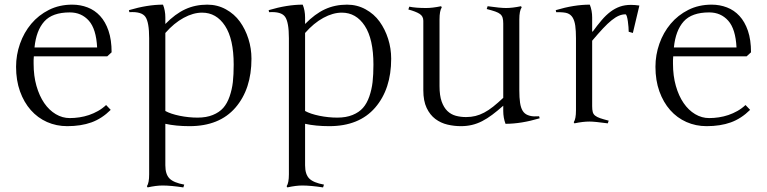

<svg xmlns="http://www.w3.org/2000/svg" viewBox="-20 -528 3332 834"><path d="M49.8 -237.8Q49.8 -289.6 66.9 -338.1Q84 -386.7 115.7 -424.6Q147.5 -462.4 192.6 -485.1Q237.8 -507.8 293.9 -507.8Q329.1 -507.8 360.4 -495.8Q391.6 -483.9 414.8 -458.7Q438 -433.6 451.4 -394.3Q464.8 -355 464.8 -300.8L445.8 -283.2H127Q126 -274.9 126 -267.1Q126 -259.3 126 -251.5Q126 -198.2 138.4 -154.8Q150.9 -111.3 172.1 -80.3Q193.4 -49.3 222.2 -32.2Q251 -15.1 283.2 -15.1Q303.7 -15.1 325 -18.3Q346.2 -21.5 366.5 -28.3Q386.7 -35.2 405.8 -45.9Q424.8 -56.6 440.9 -71.8L460.9 -50.8Q422.4 -12.7 377 3.7Q331.5 20 272 20Q225.1 20 184.3 2Q143.6 -16.1 113.8 -49.8Q84 -83.5 66.9 -131.1Q49.8 -178.7 49.8 -237.8ZM283.2 -474.1Q207.5 -474.1 172.4 -434.8Q137.2 -395.5 129.9 -321.8H401.9Q397.9 -401.9 366 -438Q334 -474.1 283.2 -474.1Z M698.2 189.9Q698.2 229 716.3 247.3Q734.4 265.6 780.3 273.9L776.4 286.1Q722.2 277.8 686 277.8Q658.2 277.8 621.1 286.1L618.2 280.8Q627.9 266.6 627.9 229V-361.8Q627.9 -431.2 611.6 -454.8Q595.2 -478.5 542 -475.1L540 -483.9Q620.6 -507.8 688 -507.8Q698.2 -482.4 698.2 -452.1V-423.8Q741.2 -467.8 784.7 -487.8Q828.1 -507.8 880.4 -507.8Q924.3 -507.8 961.2 -487.5Q998 -467.3 1022 -434.1Q1045.9 -400.9 1059.1 -359.1Q1072.3 -317.4 1072.3 -272.9Q1072.3 -141.1 1002.7 -60.5Q933.1 20 803.2 20Q744.1 20 698.2 9.8ZM698.2 -384.8V-45.9Q721.2 -33.2 760.3 -25.1Q799.3 -17.1 838.4 -17.1Q876.5 -17.1 904.5 -28.6Q932.6 -40 949.7 -59.3Q966.8 -78.6 977.3 -108.9Q987.8 -139.2 991.5 -171.6Q995.1 -204.1 995.1 -247.1Q995.1 -358.4 957.5 -415.8Q919.9 -473.1 857.9 -473.1Q819.3 -473.1 777.6 -450.4Q735.8 -427.7 698.2 -384.8Z M1305.2 189.9Q1305.2 229 1323.2 247.3Q1341.3 265.6 1387.2 273.9L1383.3 286.1Q1329.1 277.8 1293 277.8Q1265.1 277.8 1228 286.1L1225.1 280.8Q1234.9 266.6 1234.9 229V-361.8Q1234.9 -431.2 1218.5 -454.8Q1202.1 -478.5 1148.9 -475.1L1147 -483.9Q1227.5 -507.8 1294.9 -507.8Q1305.2 -482.4 1305.2 -452.1V-423.8Q1348.1 -467.8 1391.6 -487.8Q1435.1 -507.8 1487.3 -507.8Q1531.2 -507.8 1568.1 -487.5Q1605 -467.3 1628.9 -434.1Q1652.8 -400.9 1666 -359.1Q1679.2 -317.4 1679.2 -272.9Q1679.2 -141.1 1609.6 -60.5Q1540 20 1410.2 20Q1351.1 20 1305.2 9.8ZM1305.2 -384.8V-45.9Q1328.1 -33.2 1367.2 -25.1Q1406.2 -17.1 1445.3 -17.1Q1483.4 -17.1 1511.5 -28.6Q1539.6 -40 1556.6 -59.3Q1573.7 -78.6 1584.2 -108.9Q1594.7 -139.2 1598.4 -171.6Q1602.1 -204.1 1602.1 -247.1Q1602.1 -358.4 1564.5 -415.8Q1526.9 -473.1 1464.8 -473.1Q1426.3 -473.1 1384.5 -450.4Q1342.8 -427.7 1305.2 -384.8Z M2235.8 -136.2Q2235.8 -103.5 2239 -81.8Q2242.2 -60.1 2250.2 -46.9Q2258.3 -33.7 2272.5 -28.1Q2286.6 -22.5 2302.2 -22.5Q2317.9 -22.5 2321.8 -22.9L2324.2 -14.2Q2243.7 9.8 2175.8 9.8Q2166 -16.6 2166 -45.9V-68.8Q2140.1 -45.9 2117.9 -29.3Q2095.7 -12.7 2074.2 -1.7Q2052.7 9.3 2030.3 14.6Q2007.8 20 1981.9 20Q1952.6 20 1923.6 13.2Q1894.5 6.3 1871.1 -11.2Q1847.7 -28.8 1833.3 -59.1Q1818.8 -89.4 1818.8 -136.2V-438Q1818.8 -457.5 1802.5 -467.8Q1786.1 -478 1753.9 -486.8L1757.8 -499Q1786.1 -493.2 1831.1 -493.2Q1858.9 -493.2 1896 -501L1898.9 -496.1Q1889.2 -481 1889.2 -443.8V-153.8Q1889.2 -113.3 1898.4 -87.2Q1907.7 -61 1923.3 -45.9Q1939 -30.8 1960 -25.1Q1981 -19.5 2004.4 -19.5Q2026.4 -19.5 2045.2 -24.2Q2064 -28.8 2083 -38.8Q2102.1 -48.8 2122.1 -64.7Q2142.1 -80.6 2166 -103V-425.8Q2166 -440.9 2163.3 -450.4Q2160.6 -460 2153.1 -466.6Q2145.5 -473.1 2131.3 -478Q2117.2 -482.9 2094.2 -488.8L2098.1 -501Q2126 -497.1 2146 -495.1Q2166 -493.2 2178.2 -493.2Q2206.1 -493.2 2243.2 -501L2246.1 -496.1Q2235.8 -481.4 2235.8 -443.8Z M2481.9 -361.8Q2481.9 -394.5 2478.8 -416.5Q2475.6 -438.5 2467.5 -451.7Q2459.5 -464.8 2445.3 -470.2Q2431.2 -475.6 2396 -475.1L2394 -483.9Q2473.6 -507.8 2542 -507.8Q2552.2 -481.9 2552.2 -452.1V-392.1L2554.2 -390.1Q2574.7 -418.5 2593.5 -440.4Q2612.3 -462.4 2631.8 -477.1Q2651.4 -491.7 2672.9 -499.3Q2694.3 -506.8 2720.7 -506.8Q2737.3 -506.8 2757.3 -503.9L2729 -384.8L2710.9 -390.1Q2710.9 -397.5 2710 -410.2Q2709 -422.9 2707.3 -435.3Q2705.6 -447.8 2702.9 -456.8Q2700.2 -465.8 2696.8 -465.8Q2682.6 -465.8 2668.2 -459.7Q2653.8 -453.6 2636.7 -439.9Q2619.6 -426.3 2599.1 -404.3Q2578.6 -382.3 2552.2 -351.1V-66.9Q2552.2 -51.3 2554.7 -41.7Q2557.1 -32.2 2564.9 -25.9Q2572.8 -19.5 2586.9 -14.6Q2601.1 -9.8 2624 -3.9L2620.1 7.8Q2591.8 3.9 2572 2Q2552.2 0 2540 0Q2512.2 0 2475.1 7.8L2472.2 2.9Q2481.9 -11.2 2481.9 -48.8Z M2827.1 -237.8Q2827.1 -289.6 2844.2 -338.1Q2861.3 -386.7 2893.1 -424.6Q2924.8 -462.4 2970 -485.1Q3015.1 -507.8 3071.3 -507.8Q3106.4 -507.8 3137.7 -495.8Q3168.9 -483.9 3192.1 -458.7Q3215.3 -433.6 3228.8 -394.3Q3242.2 -355 3242.2 -300.8L3223.1 -283.2H2904.3Q2903.3 -274.9 2903.3 -267.1Q2903.3 -259.3 2903.3 -251.5Q2903.3 -198.2 2915.8 -154.8Q2928.2 -111.3 2949.5 -80.3Q2970.7 -49.3 2999.5 -32.2Q3028.3 -15.1 3060.5 -15.1Q3081.1 -15.1 3102.3 -18.3Q3123.5 -21.5 3143.8 -28.3Q3164.1 -35.2 3183.1 -45.9Q3202.1 -56.6 3218.3 -71.8L3238.3 -50.8Q3199.7 -12.7 3154.3 3.7Q3108.9 20 3049.3 20Q3002.4 20 2961.7 2Q2920.9 -16.1 2891.1 -49.8Q2861.3 -83.5 2844.2 -131.1Q2827.1 -178.7 2827.1 -237.8ZM3060.5 -474.1Q2984.9 -474.1 2949.7 -434.8Q2914.6 -395.5 2907.2 -321.8H3179.2Q3175.3 -401.9 3143.3 -438Q3111.3 -474.1 3060.5 -474.1Z"/></svg>

Font: Junge
Style: Regular
Weight: 400
Designer: Alexei Vanyashin
Foundry: Cyreal (www.cyreal.org)
Version: Version 1.002